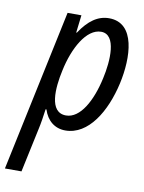

<svg xmlns="http://www.w3.org/2000/svg" viewBox="-128 -606 677 902"><g transform="rotate(10 210.5 -155.0)"><path d="M-41 235H38L83 24C89 -2 95 -42 99 -72H103C119 -21 156 10 207 10C317 10 391 -114 422 -253C450 -379 446 -545 319 -545C266 -545 222 -514 181 -452H178L188 -536H122ZM198 -60C116 -60 126 -179 145 -265C168 -375 223 -476 293 -476C368 -476 359 -347 340 -263C316 -152 266 -60 198 -60Z"/></g></svg>

Font: Noto Sans Condensed
Style: Italic
Weight: 400
Width: 3
Italic angle: -12°
Designer: Monotype Design Team
Foundry: Monotype Imaging Inc.
Version: Version 2.013